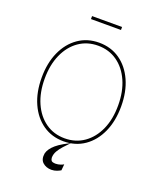

<svg xmlns="http://www.w3.org/2000/svg" viewBox="-196 -1017 1139 1367"><g transform="rotate(20 373.5 -334.0)"><path d="M674.7 -363.6Q674.7 -252.5 636.7 -168.3Q598.7 -84.2 530.9 -37.1Q463.1 9.9 373.6 9.9Q283.7 9.9 215.9 -37.3Q148.1 -84.5 110.3 -168.7Q72.4 -252.8 72.4 -363.6Q72.4 -474.8 110.4 -558.8Q148.4 -642.8 216.3 -690Q284.1 -737.2 373.6 -737.2Q463.1 -737.2 530.9 -690.2Q598.7 -643.1 636.7 -558.9Q674.7 -474.8 674.7 -363.6ZM652 -363.6Q652 -468 616.8 -547.1Q581.7 -626.1 519 -670.3Q456.3 -714.5 373.6 -714.5Q291.2 -714.5 228.5 -670.6Q165.8 -626.8 130.5 -547.8Q95.2 -468.8 95.2 -363.6Q95.2 -259.9 130 -180.9Q164.8 -101.9 227.5 -57.4Q290.1 -12.8 373.6 -12.8Q456.3 -12.8 519.2 -57Q582 -101.2 617.2 -180.2Q652.3 -259.2 652 -363.6ZM360.8 230.1Q320 229.4 294.6 206Q269.2 182.5 277 136.4Q285.9 100.5 326.2 65.9Q366.5 31.2 460.2 -11.4L424.7 7.1Q404.5 27.7 383.9 50.1Q363.3 72.4 349.4 96.4Q335.6 120.4 335.2 146.3Q335.6 160.5 342.3 169.4Q349.1 178.3 375 179Q394.9 178.3 410.7 172.9Q426.5 167.6 434.7 161.9L430.4 208.8Q419.4 215.6 401.8 222.5Q384.2 229.4 360.8 230.1ZM487.2 -897.7V-875H259.9V-897.7Z"/></g></svg>

Font: Inter UI Thin
Style: Regular
Weight: 100
Designer: Rasmus Andersson
Foundry: rsms
Version: 3.2;8d6f07862